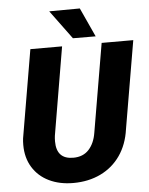

<svg xmlns="http://www.w3.org/2000/svg" viewBox="-60 -950 786 1010"><g transform="rotate(-5 333.0 -445.0)"><path d="M399.9 -901.4 470.2 -748 350.1 -748.5 238.3 -900.4ZM498.5 -710.9H665.5L586.4 -247.1Q575.2 -167 534.9 -109.1Q494.6 -51.3 430.7 -20.5Q366.7 10.3 286.1 10.3Q213.9 10.3 158.4 -16.6Q103 -43.5 72 -93.8Q41 -144 41 -211.9Q41 -231 43 -246.6L122.1 -710.9H289.6L210.9 -246.1Q209 -232.4 209 -215.8Q209 -122.1 297.4 -122.1Q349.6 -122.1 379.9 -155.3Q410.2 -188.5 418.9 -243.7Z"/></g></svg>

Font: Mardoto Black
Style: Italic
Weight: 900
Italic angle: -12°
Designer: Christian Robertson, Vahan Hovhannisyan
Foundry: Google
Version: Version 1.000